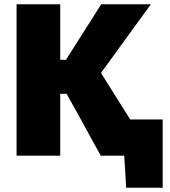

<svg xmlns="http://www.w3.org/2000/svg" viewBox="-20 -733 801 904"><path d="M58 0V-713H263.5V-451.5H290.5L356 -554.5Q379.5 -591 402.5 -627.5Q425.5 -664 456.5 -713H690.5Q649.5 -656.5 609.5 -601.8Q569.5 -547 529.5 -491.5L455.5 -389.5L536.5 -260.5Q549.5 -239.5 564 -216.8Q578.5 -194 593 -170.5H746V151H574L565 0H454.5Q429.5 -45 407.5 -85Q385.5 -125 364.5 -164L293.5 -291.5H263.5V0Z"/></svg>

Font: Commissioner ExtraBold
Style: Regular
Weight: 800
Designer: Kostas Bartsokas
Foundry: Kostas Bartsokas
Version: Version 1.000; ttfautohint (v1.8.3)